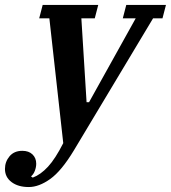

<svg xmlns="http://www.w3.org/2000/svg" viewBox="-108 -542 689 774"><path d="M8 212Q-35 212 -61.5 192Q-88 172 -88 139Q-88 110 -69.5 88Q-51 66 -18 66Q8 66 23 80.5Q38 95 38 118Q38 132 32.5 146.5Q27 161 17 169L24 174Q56 162 85.5 130Q115 98 147 35L91 -468H50L64 -522H288L274 -468H220L241 -130H251L439 -468H387L401 -522H561L547 -468H509L190 64Q140 147 94.5 179.5Q49 212 8 212Z"/></svg>

Font: IBM Plex Serif SmBld
Style: Italic
Weight: 600
Italic angle: -14°
Designer: Mike Abbink, Paul van der Laan, Pieter van Rosmalen
Foundry: Bold Monday
Version: Version 3.001